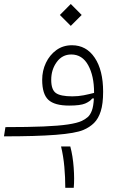

<svg xmlns="http://www.w3.org/2000/svg" viewBox="-27 -676 633 954"><path d="M-7.3 1.5 0 -44.4Q113.3 -44.4 189 -47.6Q264.6 -50.8 310.5 -57.6Q356.4 -64.5 379.4 -75.2Q396 -83 408.7 -94Q421.4 -105 429.4 -126.5Q437.5 -147.9 439.5 -187L431.2 -186.5Q419.9 -171.9 396 -161.6Q372.1 -151.4 316.4 -151.4Q244.1 -151.4 213.4 -179.9Q182.6 -208.5 182.6 -279.3Q182.6 -324.7 201.2 -363.8Q219.7 -402.8 252.9 -427Q286.1 -451.2 330.6 -451.2Q401.9 -451.2 443.6 -389.2Q485.4 -327.1 485.4 -220.2Q485.4 -160.2 473.6 -123.3Q461.9 -86.4 440.2 -64.9Q418.5 -43.5 387.2 -30.3Q347.7 -13.7 250.5 -6.1Q153.3 1.5 -7.3 1.5ZM440.4 -214.4Q440.4 -215.8 440.4 -216.8Q440.4 -298.8 411.1 -352.1Q381.8 -405.3 327.1 -405.3Q282.2 -405.3 254.9 -367.7Q227.5 -330.1 227.5 -279.3Q227.5 -230.5 250.5 -213.9Q273.4 -197.3 332.5 -197.3Q361.8 -197.3 388.9 -202.6Q416 -208 440.4 -214.4ZM324.7 -547.4 270.5 -601.6 324.7 -656.2 378.9 -601.6ZM297.4 257.3Q297.4 205.1 292.7 153.1Q288.1 101.1 276.4 51.8H322.3Q335 99.6 339.1 156.5Q343.3 213.4 339.4 257.3Z"/></svg>

Font: Cascadia Mono ExtraLight
Style: Regular
Weight: 200
Monospace: yes
Designer: Aaron Bell
Foundry: Saja Typeworks
Version: Version 2404.023; ttfautohint (v1.8.4)